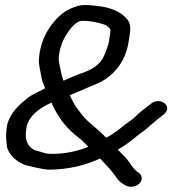

<svg xmlns="http://www.w3.org/2000/svg" viewBox="-20 -681 672 743"><path d="M179.2 -283.9C182.2 -278 185.5 -269.7 188.8 -263.2C211.7 -218.1 240.4 -181.6 284.3 -148.5C296.6 -139.3 309 -125.8 321.9 -113.2C285.3 -97.4 235.3 -85.5 180.6 -85.5C177 -85.5 168.9 -85.9 163.5 -86.5C155.2 -87.3 148.5 -90.3 137.6 -93.4L117.8 -98.9C115 -99.6 113 -99.9 105.9 -104.9C84.6 -119.6 75.5 -142.9 81.5 -181L83.9 -196.1C98.2 -237.5 132.8 -262.5 179.2 -283.9ZM406 -549 400.8 -516C400.3 -512.6 399.4 -509.6 398.1 -505.9C389.9 -481.8 382.3 -459 369.9 -443.8C352.7 -422.6 328.9 -408.9 297.7 -398.4C271.9 -389.7 251.3 -379.7 225.7 -368.5C217.9 -387.4 216.4 -404.8 209.6 -433.7C206.5 -446.6 206.7 -458.5 209.2 -474C213.4 -501.1 223.8 -526.3 234 -542.6C250.7 -569.2 273.1 -600.5 299.8 -600.5C332.1 -600.5 357.7 -594.3 385.1 -585.4C395 -582.2 407.9 -568.6 407.5 -566C406.7 -561.4 407.4 -557.4 406 -549ZM367.7 -67.8C372.7 -62.2 378.8 -54 386.9 -46.4L401.6 -30.8C411 -20.7 418.1 -10.8 424.8 -1.7L435.2 12.5C440.9 20.2 448.3 25.9 457 31.2C461.8 34.2 473 43.4 492.1 41.4C529.3 37.5 539.2 0.7 515.3 -13.6C495.6 -25.3 485.5 -49.1 466.1 -71C454.2 -84.5 444.3 -91.8 435.9 -102.5C457 -113.1 482.7 -132.5 496.8 -143.8L514.1 -157.9C526.3 -167.8 547 -181.4 560.9 -194.8C570 -203.7 591.9 -220.9 604.3 -230.8L614.4 -238.9C650.6 -269 600.8 -309.1 563.4 -279.2L553.4 -271.2C540.6 -261 515.5 -242.5 502.6 -228.5C494.9 -220.2 476.4 -208.9 463.1 -198.2C440.8 -180.4 419.8 -162.5 390.8 -148C369.9 -170.8 342.3 -191.9 320.6 -211.8C305.3 -225.8 297.4 -237.4 282.6 -255.6C269.9 -271.9 260.3 -290.6 250.1 -312.5C283.4 -325.8 314 -340.5 348 -353.9C418 -381.5 465.3 -441.6 477.1 -516L482.3 -549C488.1 -585.8 480.7 -601.6 457.5 -621.2C431.9 -642.7 394.8 -654.6 352.1 -658.4L332.5 -660.4C325.2 -661.1 317.6 -661.5 309.5 -661.5C298.4 -661.5 287.3 -659.9 276.7 -656.6C243.6 -646.5 221.1 -631.2 200.6 -609.7C166.9 -574.4 141.9 -530.7 132.9 -474C131.7 -466.3 130.8 -458 130.2 -449C129.2 -432.7 139.1 -392.6 139.5 -387.5C141.2 -368.8 149.2 -353.8 154.9 -339.1C135.8 -330.1 100.8 -313.2 88.5 -303.2C56.7 -277.7 21 -246.8 8.3 -200.1C8.3 -199.9 8.2 -199.4 8.1 -199L5.2 -181C1.7 -158.5 4.4 -134.5 6.6 -116.3C10.4 -84.4 48.6 -48.6 87.1 -39.9C111.7 -34.8 132.6 -27.9 165.4 -24.6C165.9 -24.5 166.7 -24.5 167.3 -24.5C247.3 -24.5 311.9 -42.3 367.7 -67.8Z"/></svg>

Font: CiSf OpenHand
Style: BdExtObl
Weight: 400
Foundry: Cannot Into Space Fonts
Version: Version 0.7892